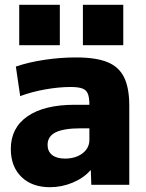

<svg xmlns="http://www.w3.org/2000/svg" viewBox="-20 -769 608 799"><path d="M188 10Q113 10 69 -33Q25 -76 25 -149Q25 -237 94.5 -285Q164 -333 291 -333H352Q352 -363 345.5 -379Q339 -395 322 -401Q305 -407 274 -407Q225 -407 168.5 -397Q112 -387 64 -369L46 -492Q98 -510 164.5 -520Q231 -530 297 -530Q379 -530 427 -510.5Q475 -491 496.5 -447Q518 -403 518 -329V0H360L358 -60H356Q328 -28 282.5 -9Q237 10 188 10ZM251 -109Q280 -109 303 -119Q326 -129 339 -146.5Q352 -164 352 -186V-235H316Q246 -235 212 -218.5Q178 -202 178 -166Q178 -139 197 -124Q216 -109 251 -109ZM325 -581V-749H493V-581ZM60 -581V-749H229V-581Z"/></svg>

Font: M PLUS 1 ExtraBold
Style: Regular
Weight: 800
Designer: Coji Morishita
Foundry: UNDERFOREST DESIGN
Version: Version 1.001